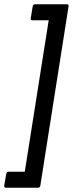

<svg xmlns="http://www.w3.org/2000/svg" viewBox="-75 -727 342 899"><path d="M-47 152Q-57 152 -55 141L-46 88Q-44 77 -34 77H41L153 -632H78Q67 -632 69 -642L78 -697Q80 -707 90 -707H238Q248 -707 246 -697L114 141Q113 152 102 152Z"/></svg>

Font: Sofia Sans Condensed SemiBold
Style: Italic
Weight: 600
Italic angle: -9°
Version: Version 4.100